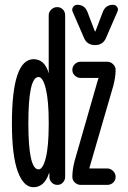

<svg xmlns="http://www.w3.org/2000/svg" viewBox="-20 -780 540 810"><path d="M457 -759.8Q467.8 -759.8 474.1 -750.5Q480.5 -741.2 475.6 -731.4L427.7 -621.1Q415 -589.8 380.9 -589.8Q346.7 -589.8 334 -621.1L286.1 -731.4Q282.2 -741.2 288.6 -750.5Q294.9 -759.8 305.7 -759.8Q336.9 -759.8 348.6 -730.5L379.9 -648.4Q379.9 -647.5 380.9 -647.5Q382.8 -647.5 382.8 -648.4L414.1 -730.5Q425.8 -759.8 457 -759.8ZM294.9 -101.6 394.5 -448.2 396.5 -449.2V-450.2Q396.5 -451.2 393.6 -451.2H320.3Q306.6 -451.2 295.9 -460.9Q285.2 -470.7 285.2 -484.9Q285.2 -499 295.4 -509.3Q305.7 -519.5 320.3 -519.5H432.6Q446.3 -519.5 457 -509.3Q467.8 -499 467.8 -485.4Q467.8 -455.1 458 -418L357.4 -72.3V-70.3Q357.4 -69.3 358.4 -69.3H432.6Q446.3 -69.3 457 -58.6Q467.8 -47.9 467.8 -33.7Q467.8 -19.5 457.5 -9.8Q447.3 0 432.6 0H320.3Q306.6 0 295.9 -9.8Q285.2 -19.5 285.2 -34.2Q285.2 -64.5 294.9 -101.6ZM142.6 -455.1Q99.6 -455.1 99.6 -260.3Q99.6 -65.4 142.6 -65.4Q161.1 -65.4 173.3 -114.3Q185.5 -163.1 185.5 -254.9V-264.6Q185.5 -355.5 173.3 -405.3Q161.1 -455.1 142.6 -455.1ZM121.1 9.8Q79.1 9.8 54.7 -57.1Q30.3 -124 30.3 -259.8Q30.3 -529.3 121.1 -530.3Q168.9 -530.3 185.5 -470.7V-469.7V-470.7V-715.8Q185.5 -729.5 196.3 -739.7Q207 -750 221.2 -750Q235.4 -750 245.1 -740.2Q254.9 -730.5 254.9 -715.8V-33.2Q254.9 -20.5 245.6 -10.3Q236.3 0 222.2 0Q208 0 198.2 -9.8Q188.5 -19.5 188.5 -33.2V-48.8L186.5 -49.8V-48.8Q167 9.8 121.1 9.8Z"/></svg>

Font: Rounded-X Mgen+ 2m regular
Style: Regular
Weight: 400
Designer: [Source Han Sans]
Ryoko NISHIZUKA  (kana & ideographs); Paul D. Hunt (Latin, Greek & Cyrillic); Wenlong ZHANG  (bopomofo
Version: Version 1.059.20150602